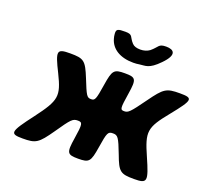

<svg xmlns="http://www.w3.org/2000/svg" viewBox="-126 -898 1140 1053"><g transform="rotate(20 444.0 -371.5)"><path d="M630 -98C663 -9 675 0 754 0C833 0 835 -13 779 -140C723 -267 726 -291 818 -404C909 -517 910 -528 831 -528C752 -528 738 -519 674 -430C609 -340 600 -331 576 -331C552 -331 552 -340 566 -430C580 -519 574 -528 510 -528C446 -528 438 -519 424 -430C410 -340 406 -331 383 -331C359 -331 354 -340 318 -430C282 -519 270 -528 191 -528C111 -528 109 -516 166 -402C222 -288 218 -263 124 -138C29 -13 27 0 104 0C181 0 195 -9 257 -98C318 -187 327 -196 356 -196C384 -196 386 -187 372 -98C358 -9 364 0 428 0C492 0 500 -9 514 -98C528 -187 532 -196 561 -196C589 -196 596 -187 630 -98ZM544 -679C522 -679 506 -684 496 -695C467 -726 480 -743 435 -743C390 -743 381 -740 383 -712C384 -703 385 -693 388 -685C403 -631 455 -598 532 -598C545 -598 557 -599 568 -601C600 -606 623 -596 681 -656C744 -720 718 -743 673 -743C627 -743 636 -727 597 -695C583 -685 565 -679 544 -679Z"/></g></svg>

Font: Asimov Print
Style: AIt
Weight: 500
Designer: Google
Version: Version 2.000980: 2014